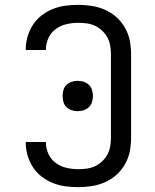

<svg xmlns="http://www.w3.org/2000/svg" viewBox="-20 -763 640 791"><path d="M303 8Q276 8 249.5 4.5Q223 1 198 -9Q173 -19 151.5 -35.5Q130 -52 115.5 -74.5Q101 -97 93.5 -123Q86 -149 86 -175Q86 -176 86 -177Q86 -178 86 -178H169Q169 -178 169 -177.5Q169 -177 169 -177Q169 -152 179.5 -129Q190 -106 210 -91.5Q230 -77 254 -71.5Q278 -66 303 -66Q320 -66 338 -68.5Q356 -71 372 -78.5Q388 -86 401 -98.5Q414 -111 422.5 -126.5Q431 -142 434 -159.5Q437 -177 437 -195V-540Q437 -558 434 -575.5Q431 -593 422.5 -608.5Q414 -624 401 -636.5Q388 -649 372 -656.5Q356 -664 338 -666.5Q320 -669 303 -669Q278 -669 254 -663.5Q230 -658 210 -643.5Q190 -629 179.5 -606Q169 -583 169 -558Q169 -558 169 -557.5Q169 -557 169 -557H86Q86 -557 86 -558Q86 -559 86 -560Q86 -586 93.5 -612Q101 -638 115.5 -660.5Q130 -683 151.5 -699.5Q173 -716 198 -726Q223 -736 249.5 -739.5Q276 -743 303 -743Q331 -743 359 -738.5Q387 -734 413 -722.5Q439 -711 460 -692Q481 -673 495 -648.5Q509 -624 514.5 -596Q520 -568 520 -540V-195Q520 -167 514.5 -139Q509 -111 495 -86.5Q481 -62 460 -43Q439 -24 413 -12.5Q387 -1 359 3.5Q331 8 303 8ZM300 -305Q287 -305 275 -309Q263 -313 254 -321.5Q245 -330 241.5 -342.5Q238 -355 238 -368Q238 -380 241.5 -392.5Q245 -405 254 -413.5Q263 -422 275 -426Q287 -430 300 -430Q313 -430 325 -426Q337 -422 346 -413.5Q355 -405 359 -392.5Q363 -380 363 -368Q363 -355 359 -342.5Q355 -330 346 -321.5Q337 -313 325 -309Q313 -305 300 -305Z"/></svg>

Font: Iosevka Curly Extended
Style: Regular
Weight: 400
Width: 7
Monospace: yes
Designer: Belleve Invis
Foundry: Belleve Invis
Version: Version 11.1.0; ttfautohint (v1.8.3)